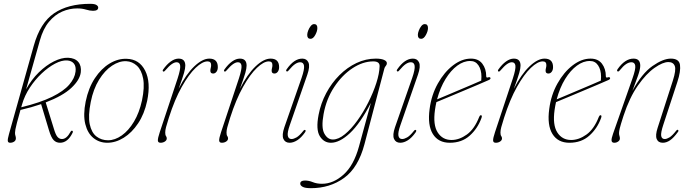

<svg xmlns="http://www.w3.org/2000/svg" viewBox="-20 -739 3612 1004"><path d="M359.5 -44.5Q334 7.5 294 7.5Q274 7.5 260.8 -6Q247.5 -19.5 236 -58L195 -194.5Q145.5 -177.5 87 -164Q74.5 -120 68.5 -96.8Q62.5 -73.5 60.5 -62.5Q58.5 -51.5 58.5 -44.5Q58.5 -35 60.8 -28.8Q63 -22.5 63 -15.5Q63 -4.5 54 1.5Q45 7.5 33 7.5Q22 7.5 20.8 -2Q19.5 -11.5 27 -38L156.5 -499.5Q190 -620 262.8 -669.5Q335.5 -719 451.5 -719Q475 -719 484.2 -713Q493.5 -707 493.5 -699.5Q493.5 -682.5 466.5 -682.5Q450 -682.5 429.8 -688.8Q409.5 -695 383.5 -695Q343.5 -695 305.2 -678.5Q267 -662 236.2 -625.2Q205.5 -588.5 188.5 -527.5Q179 -493.5 166.5 -449.5Q154 -405.5 141 -359.2Q128 -313 116.5 -272Q144.5 -323 183 -360.5Q221.5 -398 261.8 -418Q302 -438 336 -437Q372 -435.5 389.2 -415.2Q406.5 -395 402.5 -361Q397.5 -321 353.2 -279.5Q309 -238 219 -203.5L261.5 -66.5Q271 -34 280.8 -23Q290.5 -12 304 -12Q328.5 -12 349 -50Q353 -57.5 358.5 -55Q363 -52.5 359.5 -44.5ZM95.5 -193.5Q93 -185.5 91 -178Q191 -202.5 252 -232.5Q313 -262.5 342 -296.2Q371 -330 375 -364.5Q378.5 -391.5 366.5 -406.5Q354.5 -421.5 330.5 -423Q302.5 -424.5 267.5 -406Q232.5 -387.5 198 -355Q163.5 -322.5 136 -280.8Q108.5 -239 95.5 -193.5Z M643 -431.5Q709 -429.5 739.2 -369.2Q769.5 -309 749.5 -211.5Q735 -143 702.2 -94Q669.5 -45 627.2 -18.8Q585 7.5 541 7.5Q499.5 7.5 468.8 -17.2Q438 -42 426 -90.2Q414 -138.5 428 -208Q442.5 -279 476 -329.8Q509.5 -380.5 553.5 -407Q597.5 -433.5 643 -431.5ZM545 -5.5Q581 -5.5 616.8 -30.8Q652.5 -56 680.5 -102.8Q708.5 -149.5 722.5 -214Q737 -283.5 728.5 -328.2Q720 -373 696 -395.2Q672 -417.5 640 -419Q603.5 -420.5 565.8 -395.5Q528 -370.5 498 -322Q468 -273.5 454.5 -205.5Q440 -133.5 449.2 -89.5Q458.5 -45.5 484.2 -25.5Q510 -5.5 545 -5.5Z M833 -365.5Q828.5 -368.5 833 -375.5Q852 -402.5 873 -417.5Q894 -432.5 914 -432.5Q949 -432.5 949 -396Q949 -381.5 942.2 -357.5Q935.5 -333.5 914 -274.5Q952.5 -350.5 995.5 -391.5Q1038.5 -432.5 1074.5 -432.5Q1119 -432.5 1119 -388Q1119 -373 1112 -363.8Q1105 -354.5 1094.5 -354.5Q1080 -354.5 1080 -369Q1080 -377 1082 -383.5Q1084 -390 1084 -399Q1084 -418 1065 -418Q1038.5 -418 1003 -384.2Q967.5 -350.5 930.5 -284.8Q893.5 -219 863 -123.5Q852.5 -90 848.2 -74Q844 -58 844 -46Q844 -32.5 848 -27.5Q852 -22.5 852 -15Q852 -5.5 842.2 1Q832.5 7.5 819.5 7.5Q806 7.5 805.5 -4.5Q805 -16.5 815.5 -48L909 -329.5Q924.5 -377.5 922.2 -395.5Q920 -413.5 903.5 -413.5Q892.5 -413.5 878.5 -404Q864.5 -394.5 843 -369.5Q837 -362.5 833 -365.5Z M1153.5 -365.5Q1149 -368.5 1153.5 -375.5Q1172.5 -402.5 1193.5 -417.5Q1214.5 -432.5 1234.5 -432.5Q1269.5 -432.5 1269.5 -396Q1269.5 -381.5 1262.8 -357.5Q1256 -333.5 1234.5 -274.5Q1273 -350.5 1316 -391.5Q1359 -432.5 1395 -432.5Q1439.5 -432.5 1439.5 -388Q1439.5 -373 1432.5 -363.8Q1425.5 -354.5 1415 -354.5Q1400.5 -354.5 1400.5 -369Q1400.5 -377 1402.5 -383.5Q1404.5 -390 1404.5 -399Q1404.5 -418 1385.5 -418Q1359 -418 1323.5 -384.2Q1288 -350.5 1251 -284.8Q1214 -219 1183.5 -123.5Q1173 -90 1168.8 -74Q1164.5 -58 1164.5 -46Q1164.5 -32.5 1168.5 -27.5Q1172.5 -22.5 1172.5 -15Q1172.5 -5.5 1162.8 1Q1153 7.5 1140 7.5Q1126.5 7.5 1126 -4.5Q1125.5 -16.5 1136 -48L1229.5 -329.5Q1245 -377.5 1242.8 -395.5Q1240.5 -413.5 1224 -413.5Q1213 -413.5 1199 -404Q1185 -394.5 1163.5 -369.5Q1157.5 -362.5 1153.5 -365.5Z M1604 -536Q1586.5 -536 1586.5 -556.5Q1586.5 -566 1591.5 -579.2Q1596.5 -592.5 1604.8 -602.8Q1613 -613 1622.5 -613Q1639.5 -613 1639.5 -592.5Q1639.5 -576 1628.5 -556Q1617.5 -536 1604 -536ZM1495.5 -85Q1481.5 -45.5 1485 -28.8Q1488.5 -12 1504.5 -12Q1515.5 -12 1530.5 -20.5Q1545.5 -29 1565.5 -54Q1571.5 -62 1576.5 -59Q1580.5 -55.5 1575 -47Q1555 -18.5 1534.2 -5.5Q1513.5 7.5 1494.5 7.5Q1471 7.5 1462 -12.5Q1453 -32.5 1467 -73.5L1557 -331.5Q1572.5 -376.5 1569.8 -395Q1567 -413.5 1550 -413.5Q1537.5 -413.5 1523.5 -404.2Q1509.5 -395 1489 -370.5Q1483 -363 1478.5 -366Q1473.5 -369.5 1479.5 -377.5Q1518 -432.5 1560.5 -432.5Q1584 -432.5 1593 -412.2Q1602 -392 1587 -348.5Z M1886 14.5Q1853.5 138 1779.2 191.5Q1705 245 1606 245Q1575.5 245 1562.8 238Q1550 231 1550 221.5Q1550 205 1575 205Q1595 205 1615.8 213.5Q1636.5 222 1664 222Q1723 222 1776.5 174Q1830 126 1857 27.5L1919.5 -201Q1863.5 -93 1809.8 -42.8Q1756 7.5 1710.5 7.5Q1673.5 7.5 1652.2 -27Q1631 -61.5 1646 -139Q1657.5 -199 1685.8 -252Q1714 -305 1754.8 -345.8Q1795.5 -386.5 1844.2 -409.5Q1893 -432.5 1945.5 -432.5Q1972 -432.5 1987.5 -426Q2003 -419.5 2003 -408.5Q2003 -400.5 1997.5 -394.5Q1992 -388.5 1990 -381ZM1672 -142Q1659 -71.5 1676 -40.5Q1693 -9.5 1720.5 -9.5Q1750 -9.5 1783.2 -36.8Q1816.5 -64 1848.2 -108Q1880 -152 1906 -203.8Q1932 -255.5 1948 -305.2Q1964 -355 1965 -392.5Q1966 -418 1932 -418Q1877.5 -418 1823.2 -382.2Q1769 -346.5 1727.8 -284.2Q1686.5 -222 1672 -142Z M2182.5 -536Q2165 -536 2165 -556.5Q2165 -566 2170 -579.2Q2175 -592.5 2183.2 -602.8Q2191.5 -613 2201 -613Q2218 -613 2218 -592.5Q2218 -576 2207 -556Q2196 -536 2182.5 -536ZM2074 -85Q2060 -45.5 2063.5 -28.8Q2067 -12 2083 -12Q2094 -12 2109 -20.5Q2124 -29 2144 -54Q2150 -62 2155 -59Q2159 -55.5 2153.5 -47Q2133.5 -18.5 2112.8 -5.5Q2092 7.5 2073 7.5Q2049.5 7.5 2040.5 -12.5Q2031.5 -32.5 2045.5 -73.5L2135.5 -331.5Q2151 -376.5 2148.2 -395Q2145.5 -413.5 2128.5 -413.5Q2116 -413.5 2102 -404.2Q2088 -395 2067.5 -370.5Q2061.5 -363 2057 -366Q2052 -369.5 2058 -377.5Q2096.5 -432.5 2139 -432.5Q2162.5 -432.5 2171.5 -412.2Q2180.5 -392 2165.5 -348.5Z M2497.5 -121.5Q2477.5 -66.5 2436 -29.5Q2394.5 7.5 2332 7.5Q2272 7.5 2243.5 -38.2Q2215 -84 2226.5 -169Q2236 -242.5 2269.5 -302.2Q2303 -362 2349 -397.2Q2395 -432.5 2442.5 -432.5Q2482 -432.5 2502.2 -405.8Q2522.5 -379 2522.5 -340.5Q2522.5 -330.5 2533 -334.5Q2541.5 -337.5 2544.5 -332Q2547 -326 2537 -321Q2519.5 -313 2482.8 -297.5Q2446 -282 2402.8 -263.8Q2359.5 -245.5 2321 -229.5Q2282.5 -213.5 2262 -205Q2257.5 -185 2254.5 -164Q2243.5 -86 2268.8 -46.5Q2294 -7 2341 -7Q2381.5 -7 2421.2 -35.5Q2461 -64 2486 -128Q2489.5 -136.5 2494.5 -136.5Q2503 -136.5 2497.5 -121.5ZM2439 -420Q2405 -420.5 2371.2 -395.8Q2337.5 -371 2309.8 -326Q2282 -281 2265.5 -219.5Q2285 -227.5 2315.8 -240.5Q2346.5 -253.5 2380.8 -268Q2415 -282.5 2445.8 -295.5Q2476.5 -308.5 2496.5 -317.5Q2497.5 -324.5 2497.5 -338Q2497.5 -374 2482 -397.2Q2466.5 -420.5 2439 -420Z M2586 -365.5Q2581.5 -368.5 2586 -375.5Q2605 -402.5 2626 -417.5Q2647 -432.5 2667 -432.5Q2702 -432.5 2702 -396Q2702 -381.5 2695.2 -357.5Q2688.5 -333.5 2667 -274.5Q2705.5 -350.5 2748.5 -391.5Q2791.5 -432.5 2827.5 -432.5Q2872 -432.5 2872 -388Q2872 -373 2865 -363.8Q2858 -354.5 2847.5 -354.5Q2833 -354.5 2833 -369Q2833 -377 2835 -383.5Q2837 -390 2837 -399Q2837 -418 2818 -418Q2791.5 -418 2756 -384.2Q2720.5 -350.5 2683.5 -284.8Q2646.5 -219 2616 -123.5Q2605.5 -90 2601.2 -74Q2597 -58 2597 -46Q2597 -32.5 2601 -27.5Q2605 -22.5 2605 -15Q2605 -5.5 2595.2 1Q2585.5 7.5 2572.5 7.5Q2559 7.5 2558.5 -4.5Q2558 -16.5 2568.5 -48L2662 -329.5Q2677.5 -377.5 2675.2 -395.5Q2673 -413.5 2656.5 -413.5Q2645.5 -413.5 2631.5 -404Q2617.5 -394.5 2596 -369.5Q2590 -362.5 2586 -365.5Z M3123 -121.5Q3103 -66.5 3061.5 -29.5Q3020 7.5 2957.5 7.5Q2897.5 7.5 2869 -38.2Q2840.5 -84 2852 -169Q2861.5 -242.5 2895 -302.2Q2928.5 -362 2974.5 -397.2Q3020.5 -432.5 3068 -432.5Q3107.5 -432.5 3127.8 -405.8Q3148 -379 3148 -340.5Q3148 -330.5 3158.5 -334.5Q3167 -337.5 3170 -332Q3172.5 -326 3162.5 -321Q3145 -313 3108.2 -297.5Q3071.5 -282 3028.2 -263.8Q2985 -245.5 2946.5 -229.5Q2908 -213.5 2887.5 -205Q2883 -185 2880 -164Q2869 -86 2894.2 -46.5Q2919.5 -7 2966.5 -7Q3007 -7 3046.8 -35.5Q3086.5 -64 3111.5 -128Q3115 -136.5 3120 -136.5Q3128.5 -136.5 3123 -121.5ZM3064.5 -420Q3030.5 -420.5 2996.8 -395.8Q2963 -371 2935.2 -326Q2907.5 -281 2891 -219.5Q2910.5 -227.5 2941.2 -240.5Q2972 -253.5 3006.2 -268Q3040.5 -282.5 3071.2 -295.5Q3102 -308.5 3122 -317.5Q3123 -324.5 3123 -338Q3123 -374 3107.5 -397.2Q3092 -420.5 3064.5 -420Z M3209 -366Q3204 -369 3210 -378Q3248.5 -432.5 3293 -432.5Q3328 -432.5 3328 -395.5Q3328 -377 3316.5 -344Q3305 -311 3287 -264Q3336.5 -355 3392 -393.8Q3447.5 -432.5 3488 -432.5Q3531 -432.5 3535.8 -399.8Q3540.5 -367 3522 -310.5L3449 -88Q3434.5 -44.5 3437.5 -28.2Q3440.5 -12 3456 -12Q3466.5 -12 3480.8 -20.5Q3495 -29 3515.5 -55Q3521.5 -62.5 3525.5 -59.5Q3530 -55.5 3525 -49Q3503 -18.5 3484 -5.5Q3465 7.5 3446 7.5Q3422 7.5 3414 -12Q3406 -31.5 3419 -71L3498.5 -317.5Q3516.5 -373.5 3508.5 -394Q3500.5 -414.5 3475 -414.5Q3446 -414.5 3402.8 -384.2Q3359.5 -354 3315.8 -291.8Q3272 -229.5 3240.5 -133.5Q3224.5 -84 3220.8 -67.8Q3217 -51.5 3217 -43.5Q3217 -34.5 3219.2 -28.5Q3221.5 -22.5 3221.5 -14.5Q3221.5 -5.5 3212.5 1Q3203.5 7.5 3192.5 7.5Q3179.5 7.5 3178 -3.2Q3176.5 -14 3186 -40.5L3287.5 -329.5Q3304.5 -377.5 3301.8 -395.5Q3299 -413.5 3282 -413.5Q3268.5 -413.5 3253.8 -403.8Q3239 -394 3221 -371.5Q3214 -362.5 3209 -366Z"/></svg>

Font: Fraunces 144pt Soft Thin
Style: Italic
Weight: 100
Italic angle: -16°
Version: Version 1.000;[0bf87f6ff]